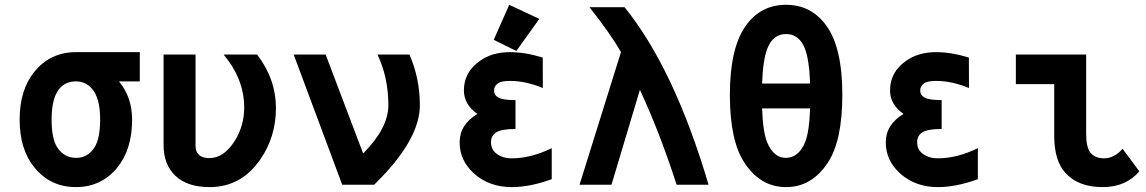

<svg xmlns="http://www.w3.org/2000/svg" viewBox="-20 -762 4728 792"><path d="M122.1 -70.8Q61 -145.5 61 -268.6Q61 -391.6 122.1 -466.3Q188 -546.9 293 -546.9H556.6V-426.3H470.7Q524.9 -360.8 524.9 -268.6Q524.9 -145.5 463.9 -70.8Q397.9 9.8 293 9.8Q188 9.8 122.1 -70.8ZM293 -426.3Q240.7 -426.3 215.3 -381.8Q192.9 -342.8 192.9 -268.6Q192.9 -191.4 215.3 -155.3Q243.7 -110.8 294.4 -110.8Q342.8 -110.8 370.6 -155.3Q393.1 -191.9 393.1 -268.6Q393.1 -341.8 370.6 -379.9Q343.3 -426.3 293 -426.3Z M654.8 -537.1H786.6V-163.1Q786.6 -144.5 793 -132.8Q806.6 -109.9 843.8 -109.9Q903.8 -109.9 948.7 -181.6Q987.3 -243.7 987.3 -318.4Q987.3 -435.5 902.3 -537.1H1040.5Q1118.2 -436 1118.2 -315.4Q1118.2 -199.2 1055.2 -106.4Q976.1 9.8 844.7 9.8Q752 9.8 702.6 -37.6Q654.8 -84 654.8 -163.1Z M1391.6 0 1191.4 -537.1H1323.2L1478 -128.9Q1582 -233.9 1582 -328.1Q1582 -442.4 1537.1 -537.1Q1537.1 -537.1 1668.9 -537.1Q1711.9 -439 1711.9 -328.1Q1711.9 -183.6 1523.4 0Z M2080.6 -742.2 2204.6 -684.1 2109.9 -551.8 2016.6 -597.7ZM2255.9 -22.9Q2166.5 9.8 2090.8 9.8Q1999 9.8 1937 -44.9Q1876 -98.6 1876 -174.8Q1876 -248 1949.2 -292Q1893.6 -331.1 1893.6 -389.2Q1893.6 -464.8 1960 -511.2Q2010.3 -546.9 2083.5 -546.9Q2147 -546.9 2218.8 -524.4L2219.2 -398.9Q2148.9 -428.2 2083.5 -428.2Q2048.3 -428.2 2034.2 -418.5Q2018.1 -407.2 2018.1 -388.7Q2018.1 -369.1 2037.1 -358.9Q2055.7 -349.1 2106.4 -349.1V-230Q2051.3 -230 2028.3 -216.8Q2005.4 -203.6 2005.4 -175.8Q2005.4 -146 2026.4 -129.4Q2052.2 -108.9 2090.8 -108.9Q2170.4 -108.9 2255.9 -150.9Z M2370.6 0 2541.5 -546.9Q2499.5 -621.1 2411.6 -732.4H2556.2Q2761.2 -479 2902.8 0H2771Q2703.1 -211.4 2619.6 -391.6L2502.4 0Z M3222.7 -742.2Q3326.2 -742.2 3388.7 -656.2Q3454.6 -565.4 3454.6 -371.1Q3454.6 -180.7 3394.5 -90.8Q3328.6 9.8 3222.7 9.8Q3116.7 9.8 3050.8 -90.8Q2990.7 -181.6 2990.7 -371.1Q2990.7 -564 3056.6 -656.2Q3118.2 -742.2 3222.7 -742.2ZM3221.2 -110.8Q3273.9 -110.8 3300.8 -174.8Q3317.9 -215.3 3321.8 -314.9H3123.5Q3127.4 -215.3 3144.5 -174.8Q3171.4 -110.8 3221.2 -110.8ZM3123.5 -417.5H3321.8Q3317.9 -517.1 3299.8 -562.5Q3276.4 -621.6 3222.7 -621.6Q3168.9 -621.6 3145.5 -562.5Q3127.4 -517.1 3123.5 -417.5Z M4013.7 -22.9Q3924.3 9.8 3848.6 9.8Q3756.8 9.8 3694.8 -44.9Q3633.8 -98.6 3633.8 -174.8Q3633.8 -248 3707 -292Q3651.4 -331.1 3651.4 -389.2Q3651.4 -464.8 3717.8 -511.2Q3768.1 -546.9 3841.3 -546.9Q3904.8 -546.9 3976.6 -524.4L3977.1 -398.9Q3906.7 -428.2 3841.3 -428.2Q3806.2 -428.2 3792 -418.5Q3775.9 -407.2 3775.9 -388.7Q3775.9 -369.1 3794.9 -358.9Q3813.5 -349.1 3864.3 -349.1V-230Q3809.1 -230 3786.1 -216.8Q3763.2 -203.6 3763.2 -175.8Q3763.2 -146 3784.2 -129.4Q3810.1 -108.9 3848.6 -108.9Q3928.2 -108.9 4013.7 -150.9Z M4679.7 -55.2Q4624.5 9.8 4528.3 9.8Q4429.2 9.8 4376 -47.4Q4328.6 -98.1 4328.6 -202.6V-415H4170.4V-537.1H4460.4V-210.4Q4460.4 -153.3 4478.5 -131.8Q4498 -108.9 4533.7 -108.9Q4576.7 -108.9 4610.8 -148.4Z"/></svg>

Font: Consola Mono
Style: Bold
Weight: 700
Monospace: yes
Designer: Wojciech Kalinowski "wmk69" (wmk69@o2.pl)
Foundry: Wojciech Kalinowski "wmk69" (wmk69@o2.pl)
Version: Version 2.1.0